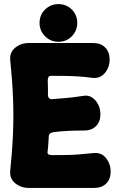

<svg xmlns="http://www.w3.org/2000/svg" viewBox="-20 -897 575 937"><path d="M515 -606Q515 -569 492 -541Q469 -513 431 -517Q394 -522 363 -524Q332 -526 301 -526.5Q270 -527 230 -527Q220 -527 216.5 -521Q213 -515 213 -504Q214 -483 214 -465Q214 -447 214 -434Q214 -422 220.5 -417Q227 -412 234 -413Q272 -416 306 -419Q340 -422 385 -429Q410 -434 429 -421.5Q448 -409 459 -387.5Q470 -366 470 -339Q470 -303 448.5 -281.5Q427 -260 391 -260Q343 -260 306.5 -258Q270 -256 242 -252Q232 -251 225.5 -246.5Q219 -242 218 -232Q217 -217 216 -197.5Q215 -178 212 -156Q211 -146 217.5 -143Q224 -140 234 -140Q276 -140 306 -140.5Q336 -141 366 -143.5Q396 -146 436 -150Q474 -154 497 -126Q520 -98 520 -59Q520 -23 498.5 -1.5Q477 20 441 20H119Q82 20 54 -3Q26 -26 30 -64Q40 -161 43.5 -247.5Q47 -334 43.5 -420Q40 -506 30 -603Q26 -641 54 -664Q82 -687 119 -687H436Q472 -687 493.5 -665Q515 -643 515 -606ZM173 -785Q173 -824 200 -850.5Q227 -877 265 -877Q304 -877 330.5 -850.5Q357 -824 357 -785Q357 -747 330.5 -720Q304 -693 265 -693Q227 -693 200 -720Q173 -747 173 -785Z"/></svg>

Font: Winky Sans ExtraBold
Style: Regular
Weight: 800
Designer: Simon Atzbach
Foundry: typofactur
Version: Version 1.205